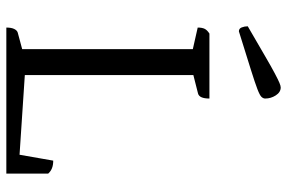

<svg xmlns="http://www.w3.org/2000/svg" viewBox="-170 -736 906 606"><g transform="rotate(90 283.0 -433.0)"><path d="M67 0Q67 -16 71.5 -25Q76 -34 83 -36L150 -54L135 -38V-602L151 -585L67 -604Q67 -618 71 -626Q75 -634 86 -641H291Q291 -625 287 -616Q283 -607 275 -605L204 -587L217 -604V-48L207 -59L479 -41L466 -28L487 -148Q501 -148 511 -144Q521 -140 528 -132V0ZM79 -734Q70 -734 66.5 -743Q63 -752 63 -762Q120 -795 156 -816Q192 -837 212 -847.5Q232 -858 241.5 -862Q251 -866 256 -866Q271 -866 281 -850.5Q291 -835 291 -817Q291 -811 286 -805.5Q281 -800 261.5 -792.5Q242 -785 199 -771.5Q156 -758 79 -734Z"/></g></svg>

Font: Petrona
Style: Regular
Weight: 400
Designer: Ringo R. Seeber
Foundry: Ringo R. Seeber
Version: Version 2.001; ttfautohint (v1.8.3)